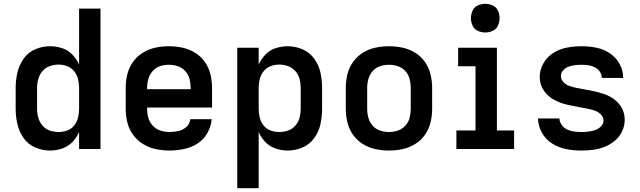

<svg xmlns="http://www.w3.org/2000/svg" viewBox="-20 -780 3352 1005"><path d="M242 8Q274 8 305 -2.5Q336 -13 358.5 -36Q381 -59 394 -89V0H506V-735H394V-442Q381 -471 358.5 -494.5Q336 -518 305 -528Q274 -538 242 -538Q202 -538 164.5 -522Q127 -506 103.5 -472.5Q80 -439 71 -399.5Q62 -360 62 -320V-210Q62 -170 71 -130.5Q80 -91 103.5 -57.5Q127 -24 164.5 -8Q202 8 242 8ZM287 -89Q264 -89 241 -96.5Q218 -104 202.5 -122.5Q187 -141 180.5 -164Q174 -187 174 -210V-320Q174 -344 180.5 -367Q187 -390 202.5 -408Q218 -426 241 -434Q264 -442 287 -442Q310 -442 332 -433.5Q354 -425 368.5 -406.5Q383 -388 388.5 -365.5Q394 -343 394 -320V-210Q394 -187 388.5 -164.5Q383 -142 368.5 -123.5Q354 -105 332 -97Q310 -89 287 -89Z M867 8Q905 8 943 0Q981 -8 1013.5 -28.5Q1046 -49 1065.5 -83.5Q1085 -118 1088 -156H976Q974 -132 955.5 -115.5Q937 -99 913.5 -94Q890 -89 867 -89Q843 -89 820 -96.5Q797 -104 780 -122Q763 -140 756.5 -163Q750 -186 750 -210V-217H1090V-320Q1090 -356 1081.5 -391Q1073 -426 1052.5 -455.5Q1032 -485 1001 -504Q970 -523 935 -530.5Q900 -538 864 -538Q828 -538 793 -530.5Q758 -523 727.5 -504Q697 -485 676 -455.5Q655 -426 646.5 -391Q638 -356 638 -320V-210Q638 -174 646.5 -139Q655 -104 676.5 -74.5Q698 -45 729 -26Q760 -7 795.5 0.5Q831 8 867 8ZM978 -313H750V-320Q750 -344 756.5 -367Q763 -390 779 -408Q795 -426 817.5 -433.5Q840 -441 864 -441Q888 -441 910.5 -433.5Q933 -426 949.5 -408Q966 -390 972 -367Q978 -344 978 -320Z M1222 205H1334V-89Q1347 -59 1369.5 -36Q1392 -13 1423 -2.5Q1454 8 1486 8Q1526 8 1563.5 -8Q1601 -24 1625 -57.5Q1649 -91 1657.5 -130.5Q1666 -170 1666 -210V-320Q1666 -360 1657.5 -399.5Q1649 -439 1625 -472.5Q1601 -506 1563.5 -522Q1526 -538 1486 -538Q1454 -538 1423 -528Q1392 -518 1369.5 -494.5Q1347 -471 1334 -442V-530H1222ZM1441 -89Q1418 -89 1396 -97Q1374 -105 1359.5 -123.5Q1345 -142 1339.5 -164.5Q1334 -187 1334 -210V-320Q1334 -343 1339.5 -365.5Q1345 -388 1359.5 -406.5Q1374 -425 1396 -433.5Q1418 -442 1441 -442Q1465 -442 1487.5 -434Q1510 -426 1526 -408Q1542 -390 1548 -367Q1554 -344 1554 -320V-210Q1554 -187 1548 -164Q1542 -141 1526 -122.5Q1510 -104 1487.5 -96.5Q1465 -89 1441 -89Z M2016 8Q2052 8 2087 0.5Q2122 -7 2153 -26Q2184 -45 2204.5 -74.5Q2225 -104 2233.5 -139Q2242 -174 2242 -210V-320Q2242 -356 2233.5 -391Q2225 -426 2204.5 -455.5Q2184 -485 2153 -504Q2122 -523 2087 -530.5Q2052 -538 2016 -538Q1980 -538 1945 -530.5Q1910 -523 1879.5 -504Q1849 -485 1828 -455.5Q1807 -426 1798.5 -391Q1790 -356 1790 -320V-210Q1790 -174 1798.5 -139Q1807 -104 1828 -74.5Q1849 -45 1879.5 -26Q1910 -7 1945 0.5Q1980 8 2016 8ZM2016 -89Q1992 -89 1969.5 -96.5Q1947 -104 1931 -122Q1915 -140 1908.5 -163Q1902 -186 1902 -210V-320Q1902 -344 1908.5 -367Q1915 -390 1931 -408Q1947 -426 1969.5 -433.5Q1992 -441 2016 -441Q2040 -441 2062.5 -433.5Q2085 -426 2101.5 -408Q2118 -390 2124 -367Q2130 -344 2130 -320V-210Q2130 -186 2124 -163Q2118 -140 2101.5 -122Q2085 -104 2062.5 -96.5Q2040 -89 2016 -89Z M2369 0H2671V-97H2581V-530H2378V-433H2469V-97H2369ZM2520 -610Q2540 -610 2559 -618.5Q2578 -627 2586.5 -646Q2595 -665 2595 -685Q2595 -705 2586.5 -724Q2578 -743 2559 -751.5Q2540 -760 2520 -760Q2500 -760 2481 -751.5Q2462 -743 2453.5 -724Q2445 -705 2445 -685Q2445 -665 2453.5 -646Q2462 -627 2481 -618.5Q2500 -610 2520 -610Z M3022 8Q3054 8 3085 4Q3116 0 3145 -11.5Q3174 -23 3198.5 -43.5Q3223 -64 3236.5 -93Q3250 -122 3250 -153Q3250 -172 3245 -190Q3240 -208 3229.5 -223.5Q3219 -239 3205.5 -251.5Q3192 -264 3175.5 -273Q3159 -282 3141.5 -288Q3124 -294 3106 -298.5Q3088 -303 3070 -306.5Q3052 -310 3033.5 -313Q3015 -316 2997 -320Q2979 -324 2961.5 -329.5Q2944 -335 2930 -349.5Q2916 -364 2916 -382Q2916 -399 2928.5 -412.5Q2941 -426 2957 -431.5Q2973 -437 2990 -439Q3007 -441 3024 -441Q3042 -441 3059.5 -438.5Q3077 -436 3093 -428Q3109 -420 3119.5 -405Q3130 -390 3130 -372H3242Q3242 -411 3223 -445.5Q3204 -480 3171.5 -501.5Q3139 -523 3101 -530.5Q3063 -538 3024 -538Q2986 -538 2948.5 -531Q2911 -524 2878 -504Q2845 -484 2825 -449.5Q2805 -415 2805 -377Q2805 -359 2810 -341Q2815 -323 2825.5 -307.5Q2836 -292 2849.5 -279.5Q2863 -267 2879.5 -258Q2896 -249 2913.5 -242.5Q2931 -236 2949 -232Q2967 -228 2985 -224.5Q3003 -221 3021.5 -217.5Q3040 -214 3058 -210.5Q3076 -207 3093.5 -201Q3111 -195 3125 -181Q3139 -167 3139 -149Q3139 -131 3125 -117.5Q3111 -104 3093.5 -98.5Q3076 -93 3058 -91Q3040 -89 3022 -89Q3004 -89 2985 -91.5Q2966 -94 2949 -102Q2932 -110 2920.5 -126Q2909 -142 2908 -160H2796Q2797 -121 2816.5 -85.5Q2836 -50 2870.5 -28.5Q2905 -7 2944 0.5Q2983 8 3022 8Z"/></svg>

Font: Iosevka Sparkle Semibold
Style: Regular
Weight: 600
Designer: Belleve Invis
Foundry: Belleve Invis
Version: Version 4.5.0; ttfautohint (v1.8.3)